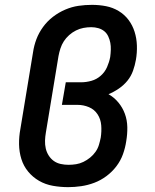

<svg xmlns="http://www.w3.org/2000/svg" viewBox="-20 -763 640 791"><path d="M261 8Q229 8 198 2.5Q167 -3 141 -18Q115 -33 96 -56Q77 -79 68 -108Q59 -137 58.5 -168.5Q58 -200 64 -232L116 -547Q120 -575 130 -601.5Q140 -628 157.5 -652Q175 -676 198.5 -694Q222 -712 249 -723.5Q276 -735 303.5 -739Q331 -743 359 -743Q359 -743 359 -743Q359 -743 359 -743Q389 -743 417 -737.5Q445 -732 469 -717.5Q493 -703 509.5 -681Q526 -659 534.5 -632Q543 -605 544 -575.5Q545 -546 540 -517Q536 -494 528 -471.5Q520 -449 505 -430.5Q490 -412 469.5 -398Q449 -384 427 -375Q450 -362 467.5 -341Q485 -320 494.5 -294Q504 -268 504.5 -239Q505 -210 500 -181Q496 -154 486.5 -127.5Q477 -101 459.5 -78Q442 -55 418.5 -37.5Q395 -20 368.5 -10Q342 0 314.5 4Q287 8 261 8ZM262 -84Q278 -84 293.5 -86.5Q309 -89 323.5 -96Q338 -103 351 -113.5Q364 -124 373.5 -137.5Q383 -151 387.5 -166Q392 -181 395 -196Q399 -222 397 -247Q395 -272 382 -292Q369 -312 346.5 -321.5Q324 -331 299 -331H235L251 -424H314Q335 -424 356.5 -430Q378 -436 395 -451Q412 -466 421 -486.5Q430 -507 434 -528Q436 -543 436.5 -558Q437 -573 434.5 -586.5Q432 -600 426 -613Q420 -626 409.5 -634.5Q399 -643 385 -647Q371 -651 356 -651Q340 -651 324 -648Q308 -645 293 -637.5Q278 -630 265 -618.5Q252 -607 243 -593Q234 -579 229 -563.5Q224 -548 221 -532L169 -217Q166 -200 165.5 -183.5Q165 -167 168.5 -151.5Q172 -136 180.5 -122.5Q189 -109 201.5 -100Q214 -91 230 -87.5Q246 -84 262 -84Z"/></svg>

Font: Iosevka Etoile SmBdObl
Style: Regular
Weight: 600
Italic angle: -9°
Designer: Belleve Invis
Foundry: Belleve Invis
Version: Version 15.5.2; ttfautohint (v1.8.4)